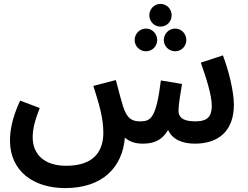

<svg xmlns="http://www.w3.org/2000/svg" viewBox="-20 -729 1266 981"><path d="M800 -593C832 -593 857 -619 857 -651C857 -683 832 -709 800 -709C768 -709 743 -683 743 -651C743 -619 768 -593 800 -593ZM726 -467C758 -467 783 -493 783 -524C783 -557 758 -583 726 -583C694 -583 668 -557 668 -524C668 -493 694 -467 726 -467ZM875 -467C907 -467 932 -493 932 -524C932 -557 907 -583 875 -583C843 -583 817 -557 817 -524C817 -493 843 -467 875 -467ZM313 232C506 232 606 124 618 -26C641 -5 672 5 709 5C762 5 806 -9 839 -65C860 -17 911 5 976 5C1093 5 1175 -57 1175 -194C1175 -261 1149 -367 1119 -446L1006 -409C1036 -325 1062 -240 1062 -189C1062 -121 1027 -109 976 -109C908 -109 892 -135 892 -163C892 -194 903 -257 910 -300L802 -318C778 -123 749 -110 699 -109C656 -108 628 -122 608 -188C601 -209 592 -244 572 -320L457 -290C486 -199 508 -126 508 -51C508 37 466 118 318 118C209 118 147 62 147 -28C147 -71 158 -113 183 -177L83 -215C39 -121 31 -55 31 -11C31 147 153 232 313 232Z"/></svg>

Font: Noto Sans Arabic SemCond SemBd
Style: Regular
Weight: 600
Width: 4
Designer: Monotype Design Team, Nadine Chahine, Nizar Qandah and Khaled Hosny
Foundry: Monotype Imaging Inc.
Version: Version 2.012